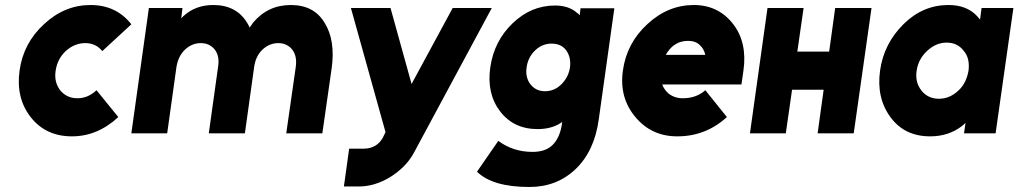

<svg xmlns="http://www.w3.org/2000/svg" viewBox="-20 -532 4063 766"><path d="M341 -512Q238 -512 156 -436Q73 -360 58 -250Q43 -140 103 -64Q163 12 267 12Q369 12 452 -65L365 -172Q331 -140 289 -140Q246 -140 220 -172Q195 -205 202 -250Q209 -297 242 -328Q277 -360 320 -360Q363 -360 388 -328L504 -435Q444 -512 341 -512Z M1266 0 1303 -258Q1311 -314 1304 -360Q1297 -406 1275 -441Q1233 -512 1140 -512Q1049 -512 990 -442Q987 -437 983 -432Q979 -427 976 -422Q974 -427 971.5 -431.5Q969 -436 966 -441Q923 -512 831 -512Q760 -512 712 -468Q710 -466 707.5 -463.5Q705 -461 703 -459L708 -500H574L504 0H647L684 -265Q691 -308 718 -334Q746 -360 781 -360Q816 -360 837 -334Q857 -308 850 -265L813 0H957L994 -265Q1000 -308 1027 -334Q1055 -360 1090 -360Q1125 -360 1146 -334Q1166 -308 1160 -265L1122 0Z M1380 -500 1518 -5 1507 18Q1495 39 1476 50Q1456 61 1433 61H1373L1352 212H1412Q1474 212 1536 175Q1565 157 1589.5 133Q1614 109 1631 78L1942 -500H1786L1622 -197L1538 -500Z M2181 -358Q2219 -358 2239 -331Q2259 -303 2254 -263Q2248 -224 2220 -196Q2192 -168 2154 -168Q2118 -168 2096 -196Q2075 -224 2081 -263Q2086 -303 2115 -331Q2143 -358 2181 -358ZM2194 -510Q2099 -510 2025 -439Q1951 -368 1936 -263Q1921 -159 1975 -88Q2029 -17 2125 -17Q2180 -17 2218 -42Q2220 -43 2221 -44Q2222 -45 2223 -47L2222 -38Q2214 17 2185 46Q2157 74 2105 74Q2027 74 1968 30L1883 153Q1945 214 2092 214Q2202 214 2277 142Q2352 70 2369 -57L2431 -499H2296L2293 -471Q2291 -473 2289 -475.5Q2287 -478 2284 -479Q2251 -510 2194 -510Z M2938 -195 2946 -250Q2962 -362 2905 -436Q2846 -512 2748 -512Q2645 -512 2563 -436Q2480 -360 2465 -250Q2450 -142 2515 -65Q2579 12 2682 12Q2796 12 2880 -65L2794 -172Q2758 -140 2704 -140Q2671 -140 2647 -159Q2639 -166 2632.5 -175Q2626 -184 2622 -195ZM2725 -369Q2755 -369 2772 -352Q2788 -338 2794 -313H2636Q2649 -336 2668 -351Q2693 -369 2725 -369Z M2972 0H3115L3140 -174H3266L3242 0H3386L3457 -500H3312L3288 -326H3161L3186 -500H3042Z M3896 -500 3890 -454Q3887 -458 3883.5 -461.5Q3880 -465 3877 -469Q3836 -512 3764 -512Q3662 -512 3585 -436Q3506 -358 3491 -250Q3476 -141 3533 -64Q3589 12 3691 12Q3765 12 3819 -30Q3823 -33 3826 -36Q3829 -39 3832 -42L3826 0H3952L4023 -500ZM3757 -362Q3800 -362 3825 -329Q3838 -314 3842.5 -294Q3847 -274 3844 -250Q3840 -227 3830.5 -207Q3821 -187 3804 -171Q3769 -138 3726 -138Q3682 -138 3656 -171Q3630 -204 3637 -250Q3644 -297 3679 -329Q3714 -362 3757 -362Z"/></svg>

Font: Unageo
Style: ExtraBold-Italic
Weight: 800
Designer: Richard Sepsi
Foundry: Richard Sepsi
Version: Version 2.000